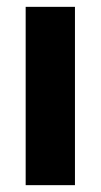

<svg xmlns="http://www.w3.org/2000/svg" viewBox="-20 -541 294 561"><path d="M199 -521V0H55V-521Z"/></svg>

Font: Rosa Sans
Style: Bold
Weight: 700
Designer: Pentagram / MCKL
Foundry: Pentagram / MCKL
Version: Version 1.005;September 16, 2019;FontCreator 11.5.0.2425 64-